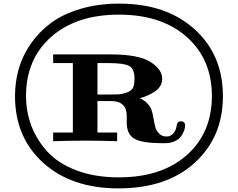

<svg xmlns="http://www.w3.org/2000/svg" viewBox="-20 -781 1317 1062"><path d="M63 -250Q63 -328 84 -401Q105 -474 150.5 -539.5Q196 -605 262 -654Q328 -703 425.5 -732Q523 -761 640 -761Q899 -761 1056 -619.5Q1213 -478 1213 -249Q1213 -23 1057.5 119Q902 261 635 261Q376 261 219.5 120Q63 -21 63 -250ZM124 -250Q124 -164 153 -86.5Q182 -9 241 56.5Q300 122 402 161Q504 200 637 200Q874 200 1013 77Q1152 -46 1152 -250Q1152 -453 1013 -576.5Q874 -700 638 -700Q402 -700 263 -577Q124 -454 124 -250ZM274 0V-48H383V-432H274V-480H593Q745 -480 811 -439Q877 -398 877 -346Q877 -303 839 -276.5Q801 -250 753 -238L758 -236Q762 -234 766.5 -231Q771 -228 777.5 -224Q784 -220 790 -214Q796 -208 802 -201Q808 -194 813 -184.5Q818 -175 821 -164Q824 -154 829.5 -123.5Q835 -93 840 -75.5Q845 -58 860.5 -42Q876 -26 900 -26Q923 -26 937.5 -41.5Q952 -57 956 -80Q959 -105 972 -109Q976 -110 980 -110Q1004 -110 1004 -86Q1004 -75 999 -60.5Q994 -46 983 -29Q972 -12 948 -0.5Q924 11 892 11H876Q768 11 724.5 -13Q681 -37 681 -104V-141Q681 -180 659.5 -201Q638 -222 596 -222H519V-48H628V0Q542 -3 455 -3Q364 -3 274 0ZM519 -258H578Q615 -258 634.5 -259Q654 -260 681.5 -269.5Q709 -279 717 -298Q724 -314 724 -350Q723 -402 693 -417Q663 -432 584 -432H519Z"/></svg>

Font: CMU Serif
Style: Bold
Weight: 700
Version: Version 0.7.0